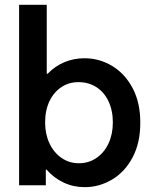

<svg xmlns="http://www.w3.org/2000/svg" viewBox="-20 -772 637 800"><path d="M59.6 -752H174.8V-464.8H178.7Q208.5 -496.1 247.8 -512.7Q287.1 -529.3 332 -529.3Q394 -529.3 447.5 -497.1Q501 -464.8 533 -404.1Q564.9 -343.3 564.5 -260.7Q564.9 -178.2 533 -117.2Q501 -56.2 447.5 -24.2Q394 7.8 333 7.8Q286.1 7.8 245.4 -11.2Q204.6 -30.3 173.8 -65.4H170.9V0H59.6ZM450.2 -261.7Q450.2 -311.5 432.1 -349.9Q414.1 -388.2 381.6 -408.9Q349.1 -429.7 307.6 -429.7Q268.6 -430.2 236.8 -409.7Q205.1 -389.2 186.5 -351.1Q168 -313 168 -261.7Q168 -212.9 186.3 -174.3Q204.6 -135.7 236.6 -113.8Q268.6 -91.8 308.6 -91.8Q349.6 -91.8 381.8 -113.8Q414.1 -135.7 432.1 -174.3Q450.2 -212.9 450.2 -261.7Z"/></svg>

Font: Reddit Sans Strawberry SemiBold
Style: Regular
Weight: 600
Designer: Stephen Hutchings
Foundry: Reddit
Version: Version 1.013